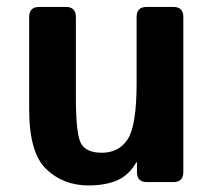

<svg xmlns="http://www.w3.org/2000/svg" viewBox="-20 -533 623 562"><path d="M65.4 -212.9V-483.4Q65.4 -512.7 94.7 -512.7H172.9Q202.1 -512.7 202.1 -483.4V-248Q202.1 -141.6 216.8 -113.8Q231.4 -85.9 278.3 -85.9Q328.1 -85.9 354 -125.7Q379.9 -165.5 379.9 -291V-483.4Q379.9 -512.7 409.2 -512.7H487.3Q516.6 -512.7 516.6 -483.4V-29.3Q516.6 0 487.3 0H410.2Q380.9 0 380.9 -29.3V-57.6H378.9Q356.4 -19 321.8 -4.6Q287.1 9.8 239.7 9.8Q165 9.8 115.2 -38.1Q65.4 -85.9 65.4 -212.9Z"/></svg>

Font: Istok
Style: Bold
Weight: 700
Designer: Andrey V. Panov
Foundry: Andrey V. Panov
Version: Version 1.0.1